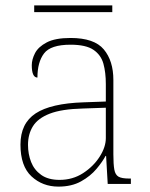

<svg xmlns="http://www.w3.org/2000/svg" viewBox="-20 -683 557 713"><path d="M197 10Q138 10 97 -28Q56 -66 56 -146Q56 -225 112.5 -262Q169 -299 290 -303L373 -306V-371Q373 -414 364 -446.5Q355 -479 327 -498Q299 -517 242 -517Q168 -517 143.5 -484.5Q119 -452 119 -395Q98 -395 98 -441Q98 -462 110 -485.5Q122 -509 153.5 -525.5Q185 -542 242 -542Q330 -542 365.5 -499.5Q401 -457 401 -386V-110Q401 -73 404.5 -53.5Q408 -34 420 -27Q432 -20 459 -20H466V0H380L374 -104H372Q361 -83 338.5 -56Q316 -29 281 -9.5Q246 10 197 10ZM201 -15Q250 -15 288.5 -40Q327 -65 350 -101Q373 -137 373 -170V-283L287 -280Q209 -278 165 -261Q121 -244 102.5 -214.5Q84 -185 84 -145Q84 -111 95.5 -81.5Q107 -52 133 -33.5Q159 -15 201 -15ZM107 -638V-663H397V-638Z"/></svg>

Font: Noto Serif Thin
Style: Regular
Weight: 100
Designer: Monotype Design Team
Foundry: Monotype Imaging Inc.
Version: Version 2.015